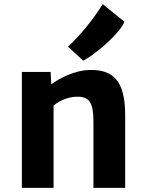

<svg xmlns="http://www.w3.org/2000/svg" viewBox="-20 -902 700 922"><path d="M379.4 -610.8C418.5 -627.9 548.8 -730.5 577.6 -797.4L473.1 -882.3C423.3 -801.3 361.8 -729.5 306.6 -677.7ZM85 0H237.3V-395C271 -424.8 318.4 -437 346.7 -437.5C410.6 -439.5 428.7 -408.2 428.7 -316.4V0H581.1V-349.1C581.1 -512.2 524.9 -569.8 407.2 -565.9C338.9 -564 263.7 -525.4 226.1 -497.1L223.1 -556.6H85Z"/></svg>

Font: Merriweather Sans
Style: Bold
Weight: 700
Designer: Eben Sorkin ( eben@eyebytes.com )
Foundry: Eben Sorkin
Version: Version 1.003